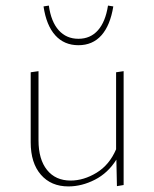

<svg xmlns="http://www.w3.org/2000/svg" viewBox="-20 -665 553 688"><path d="M136 -642 155 -645Q163 -587 190.5 -556.5Q218 -526 261 -526Q304 -526 331 -556.5Q358 -587 367 -645L386 -642Q375 -574 343.5 -538.5Q312 -503 261 -503Q210 -503 178 -538.5Q146 -574 136 -642ZM423 -410V-2L399 2L397 -93Q367 -45 320 -21Q273 3 225 3Q163 3 126.5 -39Q90 -81 90 -155V-406L118 -410V-162Q118 -94 148.5 -56Q179 -18 233 -18Q280 -18 326 -46Q372 -74 396 -130V-406Z"/></svg>

Font: Ysabeau Infant Extralight
Style: Regular
Weight: 200
Designer: Christian Thalmann (Catharsis Fonts)
Version: Version 0.003